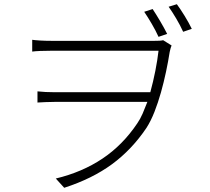

<svg xmlns="http://www.w3.org/2000/svg" viewBox="-20 -835 996 912"><path d="M733 -660Q720 -689 701 -721.5Q682 -754 665 -779L705 -792Q721 -768 740.5 -735Q760 -702 774 -674ZM713 -641Q726 -641 736.5 -641.5Q747 -642 755 -644L795 -619Q793 -614 790.5 -606.5Q788 -599 786 -588Q779 -543 768.5 -493.5Q758 -444 744.5 -396Q731 -348 714 -304.5Q697 -261 676 -228Q606 -124 512 -55Q418 14 285 57L245 13Q370 -17 466.5 -81.5Q563 -146 632 -249Q646 -269 657.5 -295.5Q669 -322 680 -351H239Q215 -351 196.5 -350Q178 -349 158 -348V-401Q177 -399 196 -398Q215 -397 238 -397H694Q708 -448 718 -499Q728 -550 733 -594H225Q196 -594 171.5 -593Q147 -592 133 -590V-646Q146 -644 171 -642.5Q196 -641 225 -641ZM820 -815Q837 -792 857 -759.5Q877 -727 891 -698L850 -684Q836 -715 817 -747Q798 -779 781 -803Z"/></svg>

Font: Kinto Sans Light
Style: Regular
Weight: 300
Designer: Authors: Ryoko NISHIZUKA  (kana & ideographs); Paul D. Hunt (Latin, Greek & Cyrillic); Wenlong ZHANG  (bopomofo); Sandol
Foundry: Adobe Systems Incorporated, ookami Inc.
Version: Version 0.001